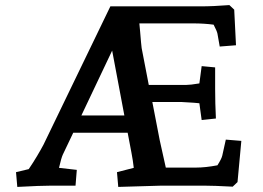

<svg xmlns="http://www.w3.org/2000/svg" viewBox="-20 -730 1034 755"><path d="M43 -53 93 -65Q110 -90 125.5 -116Q141 -142 151 -161L414 -705H768Q819 -705 882 -710L901 -692L908 -552L844 -547L835 -598Q833 -608 820 -633Q782 -638 740 -638H528L531 -606Q535 -556 537 -541L565 -396H712Q728 -396 764 -402L773 -470L826 -465V-381Q826 -324 829 -264L773 -258L764 -324L742 -326L692 -329H579L608 -179L632 -71H751Q788 -71 835 -80Q851 -105 854 -118L868 -181L929 -176L914 -14L895 4Q819 0 781 0H616L445 5L440 -53L506 -70Q503 -98 497 -129L482 -208H268L227 -122Q221 -109 212 -70L282 -62L277 0H183Q141 0 48 5ZM469 -276 421 -531 300 -276Z"/></svg>

Font: Andada Pro
Style: Bold
Weight: 700
Designer: Carolina Giovagnoli
Foundry: Huerta Tipografica
Version: Version 3.005; ttfautohint (v1.8.4)